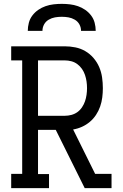

<svg xmlns="http://www.w3.org/2000/svg" viewBox="-20 -975 640 995"><path d="M38 0V-74H95V-662H38V-735H316Q343 -735 370.5 -729.5Q398 -724 422 -710Q446 -696 464.5 -674.5Q483 -653 494 -627.5Q505 -602 509 -574Q513 -546 513 -518Q513 -494 510 -470Q507 -446 499 -423Q491 -400 477.5 -379.5Q464 -359 445.5 -343.5Q427 -328 405 -318Q383 -308 359 -304L473 -74H558V0H419L343 -153L269 -302H177V-73H234V0ZM177 -375H316Q333 -375 350 -379.5Q367 -384 381 -394Q395 -404 405 -419Q415 -434 420.5 -450Q426 -466 428.5 -483.5Q431 -501 431 -518Q431 -536 428.5 -553Q426 -570 420.5 -586.5Q415 -603 405 -617.5Q395 -632 381 -642.5Q367 -653 350 -657.5Q333 -662 316 -662H177ZM124 -815Q124 -836 129.5 -857Q135 -878 148 -895Q161 -912 178.5 -924Q196 -936 216 -943Q236 -950 257.5 -952.5Q279 -955 300 -955Q321 -955 342.5 -952.5Q364 -950 384 -943Q404 -936 421.5 -924Q439 -912 452 -895Q465 -878 470.5 -857Q476 -836 476 -815H400Q400 -833 391.5 -848.5Q383 -864 367.5 -873Q352 -882 335 -885Q318 -888 300 -888Q282 -888 265 -885Q248 -882 232.5 -873Q217 -864 208.5 -848.5Q200 -833 200 -815Z"/></svg>

Font: Iosevka Plex Etoile
Style: Regular
Weight: 400
Designer: Belleve Invis
Foundry: Belleve Invis
Version: Version 25.1.1; ttfautohint (v1.8.4)